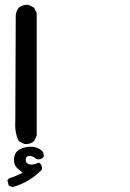

<svg xmlns="http://www.w3.org/2000/svg" viewBox="-20 -432 540 797"><path d="M38.1 231.4Q38.1 198.7 65.9 186Q85.4 177.2 106.4 177.2Q120.1 177.2 128.9 179.9Q137.7 182.6 144 186.5Q152.3 191.4 159.2 199.7L162.1 217.3Q159.2 220.7 157.7 222.7Q150.4 229.5 140.6 229.5Q137.2 229.5 132.3 228.5Q116.2 215.3 103 215.3Q94.7 215.3 90.8 219.2Q86.9 223.6 86.9 232.4Q86.9 240.2 90.8 244.1Q97.7 251 110.6 251Q123.5 251 138.2 244.1L141.1 242.7Q145.5 246.1 147.5 247.6Q154.3 254.9 154.3 264.6Q154.3 268.1 153.3 272.9Q100.6 326.2 32.7 344.2L30.8 344.7L16.1 337.9L10.7 315.9L17.6 308.6Q47.4 298.8 74.2 284.7Q59.1 272.9 49.8 264.2Q38.1 252.4 38.1 231.4ZM43 88.4Q43 81.1 43.5 72.8L45.4 -369.6Q47.4 -387.2 58.6 -400.4Q72.3 -412.1 91.8 -412.1Q94.7 -412.1 99.1 -411.6L121.1 -400.4L132.3 -378.4V130.9L121.6 153.8L120.6 154.3Q107.4 166 87.9 166Q85 166 80.6 165.5L58.6 154.3L57.6 152.8Q43 123.5 43 88.4Z"/></svg>

Font: Bakudai
Style: Medium
Weight: 500
Version: Version 1.48